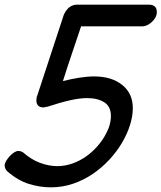

<svg xmlns="http://www.w3.org/2000/svg" viewBox="-45 -761 693 824"><path d="M117 -348Q116 -346 114.5 -343.5Q113 -341 112 -336Q114 -343 117 -348ZM159 -306Q154 -303 147 -301Q155 -302 159 -306ZM594 -741Q628 -741 628 -709Q628 -696 621.5 -685Q615 -674 605.5 -665.5Q596 -657 585.5 -652.5Q575 -648 568 -648H303Q292 -615 282.5 -587Q273 -559 264 -532Q255 -505 245.5 -476.5Q236 -448 225 -413Q260 -422 295 -427.5Q330 -433 359 -433Q434 -433 479.5 -396.5Q525 -360 525 -297Q525 -263 513 -224.5Q501 -186 478.5 -148Q456 -110 424 -75.5Q392 -41 353 -14.5Q314 12 268.5 27.5Q223 43 173 43Q127 43 79.5 28.5Q32 14 -14 -26Q-25 -37 -25 -52Q-25 -59 -19 -69.5Q-13 -80 -4 -90Q5 -100 15 -106.5Q25 -113 33 -113Q45 -113 54 -107Q89 -76 127 -62Q165 -48 201 -48Q234 -48 266.5 -59.5Q299 -71 328.5 -92.5Q358 -114 382 -144Q406 -174 421 -211Q426 -224 428.5 -237.5Q431 -251 431 -263Q431 -304 402.5 -322Q374 -340 329 -340Q297 -340 255 -330.5Q213 -321 159 -303Q154 -301 147 -301Q145 -300 142 -300Q111 -300 111 -331Q111 -334 112 -336Q112 -338 112 -341.5Q112 -345 114 -348Q142 -433 171.5 -523Q201 -613 229 -698Q249 -741 286 -741Z"/></svg>

Font: Discipuli Britannica Bold
Style: Regular
Weight: 700
Designer: Peter Wiegel
Foundry: Peter Wiegel
Version: Version 0.001 2009